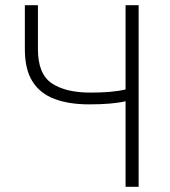

<svg xmlns="http://www.w3.org/2000/svg" viewBox="-20 -717 651 734"><path d="M510 -3H460V-330Q410 -318 320 -318Q244 -318 189 -338.5Q134 -359 104.5 -405Q75 -451 75 -529V-697H125V-529Q125 -434 178 -398.5Q231 -363 326 -363Q410 -363 460 -375V-697H510Z"/></svg>

Font: LXGW 975 Gothic SC 200W
Style: Regular
Weight: 200
Version: Version 2.01;February 25, 2021